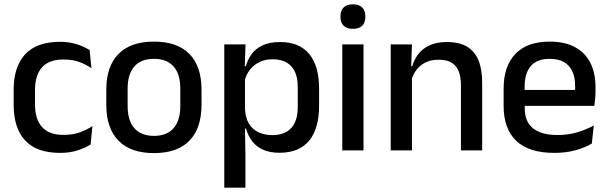

<svg xmlns="http://www.w3.org/2000/svg" viewBox="-20 -694 2807 886"><path d="M257.5 11.5Q148.5 11.5 95.8 -46.2Q43 -104 43 -209.5V-280Q43 -386 96 -443.5Q149 -501 257.5 -501Q287.5 -501 312.8 -495.5Q338 -490 358.5 -481.2Q379 -472.5 393.5 -463L402 -379Q378 -396 346.5 -407.8Q315 -419.5 273 -419.5Q206 -419.5 173.8 -383.2Q141.5 -347 141.5 -278V-212Q141.5 -144.5 173.8 -108Q206 -71.5 273 -71.5Q315.5 -71.5 348 -83.2Q380.5 -95 406.5 -112L398 -27Q375 -12.5 339.2 -0.5Q303.5 11.5 257.5 11.5Z M690.5 12.5Q582.5 12.5 526.5 -45Q470.5 -102.5 470.5 -210.5V-280Q470.5 -387.5 526.5 -444.8Q582.5 -502 690.5 -502Q798.5 -502 854.2 -444.8Q910 -387.5 910 -280V-210.5Q910 -102.5 854.2 -45Q798.5 12.5 690.5 12.5ZM690.5 -67Q750 -67 781 -102.5Q812 -138 812 -204.5V-286Q812 -352 781 -387.2Q750 -422.5 690.5 -422.5Q631 -422.5 600 -387.2Q569 -352 569 -286V-204.5Q569 -138 600 -102.5Q631 -67 690.5 -67Z M1269.5 11Q1226 11 1194.8 -2.8Q1163.5 -16.5 1144 -41.8Q1124.5 -67 1115.5 -100.5H1083L1110.5 -193Q1112 -152 1128 -124.8Q1144 -97.5 1172.2 -84Q1200.5 -70.5 1237.5 -70.5Q1294 -70.5 1324 -103.2Q1354 -136 1354 -199.5V-293Q1354 -355.5 1324.2 -388Q1294.5 -420.5 1237.5 -420.5Q1203.5 -420.5 1177 -407.5Q1150.5 -394.5 1133.2 -372.2Q1116 -350 1109 -321.5L1086 -388.5H1114.5Q1123 -419.5 1141.5 -444.8Q1160 -470 1192.2 -485Q1224.5 -500 1273.5 -500Q1361 -500 1406.8 -445Q1452.5 -390 1452.5 -284.5V-207Q1452.5 -100.5 1406.5 -44.8Q1360.5 11 1269.5 11ZM1015 172V-489H1113L1109 -374.5L1110.5 -345.5V-140.5L1110 -121.5L1112.5 17V172Z M1559.5 0V-489H1657.5V0ZM1608.5 -561Q1579.5 -561 1565.2 -575.8Q1551 -590.5 1551 -616.5V-618.5Q1551 -644.5 1565.2 -659.2Q1579.5 -674 1608.5 -674Q1637.5 -674 1651.8 -659.2Q1666 -644.5 1666 -618.5V-616.5Q1666 -590 1651.8 -575.5Q1637.5 -561 1608.5 -561Z M2107 0V-302Q2107 -337.5 2097.2 -363.5Q2087.5 -389.5 2065.2 -404Q2043 -418.5 2004.5 -418.5Q1969 -418.5 1943 -405.5Q1917 -392.5 1900.8 -370.5Q1884.5 -348.5 1877.5 -320.5L1861.5 -388.5H1882.5Q1891 -419.5 1910.5 -444.8Q1930 -470 1962.5 -485Q1995 -500 2043 -500Q2100.5 -500 2136 -478.2Q2171.5 -456.5 2188.2 -415Q2205 -373.5 2205 -313V0ZM1783 0V-489H1881L1877 -374.5L1881 -368.5V0Z M2537.5 11.5Q2420.5 11.5 2362.2 -44.2Q2304 -100 2304 -205V-285Q2304 -388.5 2358.2 -445.2Q2412.5 -502 2516.5 -502Q2587 -502 2634 -476.2Q2681 -450.5 2704.5 -403.5Q2728 -356.5 2728 -292V-273.5Q2728 -256.5 2726.5 -239Q2725 -221.5 2722.5 -205.5H2632.5Q2633.5 -231.5 2633.8 -254.5Q2634 -277.5 2634 -296.5Q2634 -337 2621 -365Q2608 -393 2582 -407.8Q2556 -422.5 2516.5 -422.5Q2458 -422.5 2429.5 -389.2Q2401 -356 2401 -294.5V-248.5L2401.5 -237V-193.5Q2401.5 -166 2409.8 -143.5Q2418 -121 2436.2 -104.8Q2454.5 -88.5 2483.5 -79.8Q2512.5 -71 2554 -71Q2601 -71 2642.2 -83Q2683.5 -95 2720 -115L2711 -31.5Q2678 -12 2634.2 -0.2Q2590.5 11.5 2537.5 11.5ZM2356 -205.5V-279H2702.5V-205.5Z"/></svg>

Font: Anek Latin Medium Medium
Style: Regular
Weight: 500
Version: Version 1.003